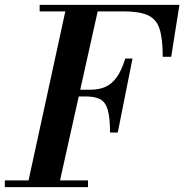

<svg xmlns="http://www.w3.org/2000/svg" viewBox="-29 -774 762 794"><path d="M83 0 247 -754H381L213 0ZM-9 0V-28H335V0ZM426 -226Q426 -288 416.5 -320Q407 -352 385.5 -363.5Q364 -375 328 -375H241V-403H344Q381 -403 407.5 -415Q434 -427 454 -455Q474 -483 489 -532H519L458 -226ZM644 -539Q644 -615 630.5 -655.5Q617 -696 581.5 -711.5Q546 -727 480 -727H135V-754H713L679 -539Z"/></svg>

Font: Libre Bodoni Medium
Style: Italic
Weight: 500
Italic angle: -13°
Designer: Pablo Impallari, Rodrigo Fuenzalida
Foundry: Impallari Type
Version: Version 2.005;gftools[0.9.23]